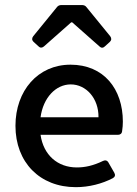

<svg xmlns="http://www.w3.org/2000/svg" viewBox="-20 -736 550 770"><path d="M265.6 -646.5H269.5L378.9 -549.8C385.7 -543 393.6 -543 400.4 -549.8L420.9 -568.4C427.7 -575.2 427.7 -583 421.9 -590.8L327.1 -707C322.3 -713.9 315.4 -715.8 307.6 -715.8H227.5C219.7 -715.8 212.9 -713.9 208 -707L113.3 -590.8C107.4 -583 107.4 -575.2 114.3 -568.4L134.8 -549.8C141.6 -543 149.4 -543.9 156.2 -549.8ZM472.7 -248C472.7 -378.9 396.5 -476.6 262.7 -476.6C131.8 -476.6 42 -372.1 42 -231.4C42 -85 139.6 14.6 284.2 14.6C336.9 14.6 389.6 1 432.6 -21.5C441.4 -26.4 443.4 -34.2 438.5 -43L415 -84C410.2 -92.8 402.3 -94.7 393.6 -90.8C353.5 -71.3 320.3 -64.5 288.1 -64.5C210.9 -64.5 154.3 -114.3 142.6 -195.3H453.1C461.9 -195.3 468.8 -200.2 469.7 -210C471.7 -222.7 472.7 -236.3 472.7 -248ZM375 -265.6H142.6C153.3 -344.7 204.1 -397.5 263.7 -397.5C325.2 -397.5 376 -341.8 375 -265.6Z"/></svg>

Font: Ed Sans Neue Medium
Style: Regular
Weight: 500
Designer: Stephen Hutchings
Version: Version 1.004;PS 001.004;hotconv 1.0.88;makeotf.lib2.5.64775